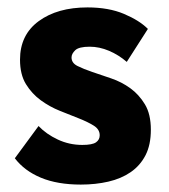

<svg xmlns="http://www.w3.org/2000/svg" viewBox="-20 -490 455 518"><path d="M198 8Q135 8 90.5 -10.5Q46 -29 20 -63L84 -150Q105 -128 136 -113.5Q167 -99 202 -99Q229 -99 239 -106Q249 -113 249 -125Q249 -141 233 -151Q217 -161 193 -170.5Q169 -180 141.5 -191Q114 -202 90 -219.5Q66 -237 50 -263Q34 -289 34 -329Q34 -396 84.5 -433Q135 -470 216 -470Q273 -470 314.5 -452.5Q356 -435 379 -412L322 -323Q300 -342 274 -353Q248 -364 222 -364Q193 -364 183 -354.5Q173 -345 173 -335Q173 -320 189 -312Q205 -304 228.5 -296Q252 -288 280 -278.5Q308 -269 331.5 -252Q355 -235 371 -208.5Q387 -182 387 -140Q387 -99 372.5 -71Q358 -43 332.5 -25.5Q307 -8 272.5 0Q238 8 198 8Z"/></svg>

Font: Tilda Sans Extra Bold
Style: Regular
Weight: 800
Designer: ParaType Ltd
Foundry: ParaType Ltd
Version: Version 1.009